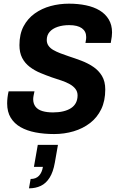

<svg xmlns="http://www.w3.org/2000/svg" viewBox="-20 -719 641 1047"><path d="M275 12Q220 12 173.5 3Q127 -6 92.5 -25.5Q58 -45 38.5 -77Q19 -109 19 -155Q19 -170 21 -187.5Q23 -205 27 -221H168Q165 -208 163 -197Q161 -186 161 -178Q161 -154 173.5 -137.5Q186 -121 210.5 -113.5Q235 -106 269 -106Q300 -106 325 -112Q350 -118 367.5 -129.5Q385 -141 394 -158.5Q403 -176 403 -199Q403 -219 391.5 -234Q380 -249 360.5 -260Q341 -271 316 -279.5Q291 -288 263 -297Q232 -308 200.5 -321Q169 -334 142.5 -354Q116 -374 101 -403Q86 -432 86 -473Q86 -533 108.5 -575.5Q131 -618 169.5 -645.5Q208 -673 256 -686Q304 -699 356 -699Q406 -699 449 -690Q492 -681 523.5 -662Q555 -643 573 -613Q591 -583 591 -542Q591 -532 589.5 -519Q588 -506 584 -485H446Q449 -499 449.5 -506Q450 -513 450 -517Q450 -548 426.5 -565Q403 -582 357 -582Q322 -582 294 -572.5Q266 -563 250.5 -545Q235 -527 235 -501Q235 -483 244.5 -469.5Q254 -456 270.5 -446.5Q287 -437 309 -428.5Q331 -420 355 -412Q389 -401 423.5 -388Q458 -375 488 -355Q518 -335 536 -305Q554 -275 554 -231Q554 -169 532 -123.5Q510 -78 471 -48Q432 -18 381.5 -3Q331 12 275 12ZM138 308 147 257Q176 257 192.5 239.5Q209 222 214 191H165L186 71H296L279 168Q270 219 250.5 250Q231 281 202.5 294.5Q174 308 138 308Z"/></svg>

Font: Archivo SemiCondensed
Style: Bold Italic
Weight: 700
Width: 4
Italic angle: -10°
Designer: Hector Gatti
Foundry: Omnibus-Type
Version: Version 2.001